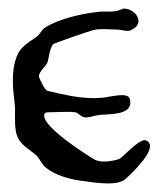

<svg xmlns="http://www.w3.org/2000/svg" viewBox="-20 -418 380 448"><path d="M232 10C247 10 260 8 270 2C274 -1 330 -51 330 -77C330 -83 327 -88 321 -90C320 -91 319 -91 318 -91C301 -91 266 -50 258 -47C250 -44 235 -41 222 -41C214 -41 205 -43 200 -46C177 -60 83 -120 83 -148C83 -155 88 -156 93 -156H95C107 -156 121 -157 135 -157C142 -157 149 -157 156 -156C164 -154 169 -144 180 -144H183C193 -145 203 -149 213 -150C233 -152 284 -149 284 -178C284 -181 284 -185 282 -189C280 -194 273 -196 265 -196C250 -196 229 -191 220 -190C214 -190 207 -189 200 -189C163 -189 129 -197 91 -206C84 -208 74 -231 71 -238V-241C71 -251 88 -264 91 -273C95 -286 95 -303 104 -315C106 -317 189 -346 199 -348C207 -350 215 -350 223 -350C233 -350 243 -349 252 -349H253C260 -349 269 -346 277 -346C279 -346 282 -346 284 -347C298 -353 303 -361 303 -369C303 -384 287 -398 268 -398C255 -392 246 -391 237 -391H220C216 -391 212 -391 207 -390C170 -386 117 -374 86 -354C77 -349 73 -337 64 -331C45 -318 27 -308 19 -286C12 -268 10 -250 10 -231C10 -213 12 -195 14 -178C15 -172 15 -167 15 -161V-140C15 -123 16 -107 23 -94C33 -77 48 -70 63 -57C73 -49 77 -34 87 -27C111 -7 149 2 179 5C192 7 213 10 232 10Z"/></svg>

Font: Ancial
Style: Regular
Weight: 400
Designer: Daytona Mess (Anne-Dauphine Borione)
Foundry: Daytona Mess (Anne-Dauphine Borione)
Version: Version 1.000;Glyphs 3.2 (3192)